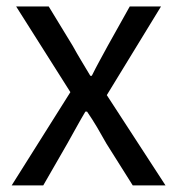

<svg xmlns="http://www.w3.org/2000/svg" viewBox="-20 -563 538 583"><path d="M15.4 0 193.7 -283.2 29 -543.4H127.9L200.6 -424.1Q213.4 -400.9 226.9 -378.5Q240.4 -356.2 254.3 -332.8H258.7Q270.3 -356.2 282.5 -378.5Q294.6 -400.9 307.3 -424.1L374 -543.4H468.9L304.3 -274.2L482.6 0H383.1L303 -127.2Q289.4 -151.8 274.8 -176.5Q260.1 -201.2 244.3 -224.2H239.3Q225.6 -201.2 212.1 -176.7Q198.5 -152.2 184.5 -127.2L111.3 0Z"/></svg>

Font: Shanggu Sans SC VF
Style: Regular
Weight: 250
Designer: GuiWonder
Version: Version 1.021